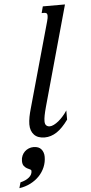

<svg xmlns="http://www.w3.org/2000/svg" viewBox="-154 -752 503 1067"><g transform="rotate(-5 97.0 -218.5)"><path d="M144 -630.9Q147 -641.1 148.2 -648.7Q149.4 -656.2 149.4 -661.6Q149.4 -671.9 144.8 -675.5Q140.1 -679.2 131.3 -679.2H117.7L127.4 -715.8H251L95.7 -157.2Q88.4 -130.4 84.7 -111.3Q81.1 -92.3 81.1 -79.1Q81.1 -62 88.9 -55.2Q96.7 -48.3 107.9 -48.3Q118.2 -48.3 131.1 -54.7Q144 -61 157.5 -72Q170.9 -83 183.8 -97.7Q196.8 -112.3 207 -128.4V-77.1Q174.3 -31.7 142.1 -10.5Q109.9 10.7 74.7 10.7Q36.1 10.7 15.9 -10.7Q-4.4 -32.2 -4.4 -68.8Q-4.4 -77.6 -3.2 -88.6Q-2 -99.6 0.2 -111.1Q2.4 -122.6 5.1 -133.3Q7.8 -144 10.3 -152.8ZM-90.3 279.3 -81.5 247.6Q-50.8 240.2 -33 225.3Q-15.1 210.4 -15.1 189.9Q-15.1 183.6 -22.7 180.4Q-30.3 177.2 -39.1 172.4Q-47.9 167.5 -55.4 158Q-63 148.4 -63 129.9Q-63 113.8 -57.1 100.6Q-51.3 87.4 -41.5 78.1Q-31.7 68.8 -19 63.7Q-6.3 58.6 7.3 58.6Q37.1 58.6 51 75.7Q64.9 92.8 64.9 117.7Q64.9 147.5 53.5 174.8Q42 202.1 21.5 223.6Q1 245.1 -27.6 259.8Q-56.2 274.4 -90.3 279.3Z"/></g></svg>

Font: Arian Grqi
Style: Italic
Weight: 400
Italic angle: -15°
Designer: Ruben Hakobyan (Tarumian)
Foundry: Ruben Hakobyan (Tarumian)
Version: Version 1.002